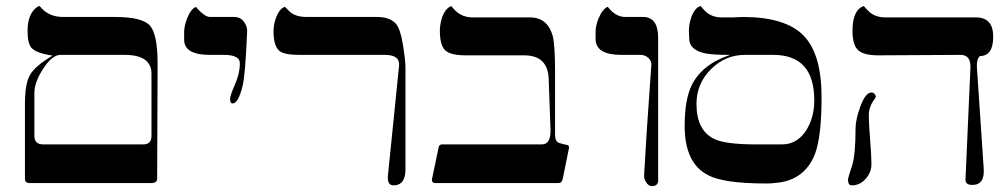

<svg xmlns="http://www.w3.org/2000/svg" viewBox="-20 -613 3371 643"><path d="M507.8 -399.9 506.3 -15.1Q506.3 0 486.3 0H78.6Q63.5 0 63.5 -14.2V-265.1Q63.5 -332.5 80.6 -362.3Q97.7 -392.1 156.2 -426.8Q101.6 -434.6 85 -453.1Q72.3 -468.3 72.3 -510.3Q72.3 -567.4 105.5 -590.3Q109.4 -592.8 111.8 -592.8Q114.3 -591.3 122.1 -582.5Q148.9 -555.7 192.9 -556.2H364.3Q457 -556.2 482.4 -526.9Q507.8 -497.6 507.8 -399.9ZM487.3 -157.2V-260.7V-365.7Q487.3 -429.2 397.5 -429.2H182.6Q154.8 -429.2 125 -383.5Q95.2 -337.9 95.2 -302.2V-157.2Q95.2 -129.4 125.5 -129.4H459.5Q487.3 -129.4 487.3 -157.2Z M807.6 -506.3Q801.3 -356.4 792 -323.7Q777.8 -266.6 759.3 -266.6Q750.5 -266.6 750.5 -281.7Q750.5 -293 766.8 -329.8Q783.2 -366.7 783.2 -399.9Q784.7 -429.2 730 -429.2H683.1Q598.1 -429.2 596.7 -478.5V-506.3Q596.7 -525.4 606.9 -552.2Q619.6 -584 637.2 -590.3Q634.8 -588.9 652.6 -572.5Q670.4 -556.2 683.1 -556.2H764.2Q785.6 -556.2 797.4 -539.6Q809.1 -522.9 807.6 -506.3Z M1337.9 -387.2V-45.9Q1337.9 7.3 1298.3 7.8Q1275.4 7.8 1279.3 -26.9L1316.4 -392.1Q1320.3 -428.7 1270.5 -429.2H982.4Q933.1 -429.2 916.5 -441.9Q896 -458.5 896 -507.8Q896 -531.7 904.8 -554.7Q916 -584 934.1 -590.3L950.7 -573.7Q969.7 -556.2 1007.8 -556.2H1242.7Q1285.6 -556.2 1306.2 -533.2Q1321.3 -514.2 1329.1 -464.8Q1337.9 -411.1 1337.9 -387.2Z M1885.7 -118.2 1864.3 -12.7Q1860.4 0 1851.6 0H1437.5Q1426.3 0 1426.3 -11.2L1449.2 -120.6Q1451.7 -129.4 1460.4 -129.4H1794.4Q1824.7 -129.4 1823.7 -177.7L1817.4 -351.6Q1813.5 -427.7 1734.9 -427.7H1539.1Q1488.3 -427.7 1470.7 -444.8Q1453.1 -461.9 1453.1 -510.3Q1453.1 -530.8 1460.4 -554.7Q1471.7 -585 1491.2 -592.8Q1497.6 -585 1506.3 -576.2Q1529.3 -554.7 1563.5 -554.7H1754.9Q1813.5 -554.7 1831.1 -492.7Q1838.9 -460.9 1838.9 -372.1V-160.2Q1838.9 -138.7 1853.5 -134Q1868.2 -129.4 1881.8 -127Q1885.7 -124.5 1885.7 -118.2Z M2184.1 -45.9V-4.9Q2181.6 10.3 2162.6 10.3Q2152.3 10.3 2144 -2.4Q2135.7 -15.1 2137.2 -27.8Q2143.6 -150.9 2161.1 -392.1Q2163.6 -407.2 2152.3 -418.2Q2141.1 -429.2 2125.5 -429.2H2061Q1976.1 -429.2 1974.6 -481V-507.8Q1974.6 -526.9 1984.9 -552.2Q1997.6 -582.5 2015.1 -590.3Q2021.5 -582.5 2030.3 -573.7Q2050.8 -556.2 2074.7 -556.2H2133.3Q2184.1 -556.2 2184.1 -486.3Z M2731.4 -287.1Q2731.4 -157.7 2709.5 -97.7Q2673.8 -6.3 2572.8 0Q2562.5 1.5 2545.9 1.5Q2402.3 1.5 2350.6 -26.9Q2272.9 -66.4 2272.9 -191.9Q2272.9 -278.3 2295.9 -326.2Q2330.1 -397.5 2425.3 -429.2Q2365.7 -429.2 2342.8 -434.1Q2288.1 -445.3 2288.1 -483.9L2287.1 -510.3Q2287.1 -533.2 2295.9 -557.1Q2307.1 -587.4 2326.2 -592.8Q2332.5 -585 2341.3 -576.2Q2362.8 -554.7 2397.5 -554.7H2433.1Q2456.1 -556.2 2467.3 -556.2Q2609.4 -556.2 2670.4 -494.6Q2731.4 -433.1 2731.4 -287.1ZM2707 -276.9Q2707 -429.2 2569.8 -429.2H2474.6Q2408.7 -429.2 2360.6 -380.9Q2312.5 -332.5 2312.5 -265.1Q2312.5 -176.3 2372.1 -147.5Q2408.7 -129.9 2506.3 -129.4H2599.1Q2652.3 -129.4 2683.1 -181.6Q2707 -223.6 2707 -276.9Z M3261.7 -425.3Q3250.5 -415 3251.5 -389.6L3274.4 -48.3Q3278.3 6.3 3236.3 6.3Q3212.4 6.3 3213.4 -12.7L3230 -387.2Q3231.4 -429.2 3196.8 -429.2L2921.4 -427.7Q2873 -427.7 2854 -444.8Q2835 -461.9 2835 -510.3Q2835 -580.1 2873 -592.8Q2879.4 -585 2888.2 -576.2Q2909.7 -554.7 2945.3 -554.7H3247.6Q3306.2 -555.2 3306.2 -490.2Q3306.2 -425.3 3261.7 -425.3ZM2911.1 -284.2Q2889.6 -257.3 2889.6 -227.1Q2889.6 -199.2 2894 -145.3Q2898.4 -91.3 2898.4 -63.5Q2898.4 -35.6 2878.9 -13.9Q2859.4 7.8 2832.5 7.8Q2819.8 7.8 2819.8 -12.7Q2819.8 -16.6 2834 -59.6Q2845.2 -96.2 2845.2 -182.6Q2845.2 -211.9 2860.4 -253.9Q2877.9 -303.2 2898.4 -303.2Q2906.2 -303.2 2910.6 -296.1Q2915 -289.1 2911.1 -284.2Z"/></svg>

Font: Accordance
Style: Italic
Weight: 400
Italic angle: -11°
Version: Version 1.2 (build January 31, 2020) Miklal Software Solutio